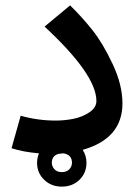

<svg xmlns="http://www.w3.org/2000/svg" viewBox="-20 -557 518 715"><path d="M436 -172Q436 -41 288 1Q302 23 302 49Q302 87 276 112.5Q250 138 210 138Q171 138 144.5 112.5Q118 87 118 49Q118 32 125 14Q66 9 23 -5L57 -126Q121 -108 187 -108Q221 -108 253.5 -114.5Q286 -121 312.5 -138.5Q339 -156 339 -181Q339 -279 146 -458L241 -537Q286 -493 324.5 -444.5Q363 -396 399.5 -318.5Q436 -241 436 -172ZM248 49Q248 19 216 14Q213 14 207 15Q201 16 198 16Q173 23 173 49Q173 63 183 73.5Q193 84 210 84Q228 84 238 73.5Q248 63 248 49Z"/></svg>

Font: FiraGO Medium
Style: Regular
Weight: 500
Designer: bBox Type
Foundry: bBox Type GmbH
Version: Version 1.001;PS 001.001;hotconv 1.0.88;makeotf.lib2.5.64775